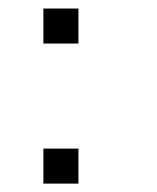

<svg xmlns="http://www.w3.org/2000/svg" viewBox="-20 -687 373 457"><path d="M83.3 -250V-333.3H166.7V-250ZM83.3 -583.3V-666.7H166.7V-583.3Z"/></svg>

Font: Galmuri11 Condensed
Style: Regular
Weight: 400
Width: 3
Designer: Lee Minseo (quiple)
Version: Version 2.399;hotconv 1.1.1;makeotfexe 2.6.0 DEVELOPMENT